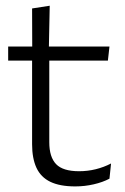

<svg xmlns="http://www.w3.org/2000/svg" viewBox="-20 -641 436 670"><path d="M242.5 9.5Q189 9.5 155.8 -6.5Q122.5 -22.5 107.2 -55.5Q92 -88.5 92 -137.5V-455.5H152V-144.5Q152 -93 175.8 -68.2Q199.5 -43.5 256 -43.5Q286 -43.5 314.2 -50.5Q342.5 -57.5 367.5 -70.5L362 -17.5Q338.5 -5 307 2.2Q275.5 9.5 242.5 9.5ZM356.5 -429.5H8.5V-478.5H362ZM150.5 -471.5H92.5L92 -611.5L153.5 -621Z"/></svg>

Font: Anek Devanagari Light
Style: Regular
Weight: 300
Designer: Kailash Malviya (Devanagari) & Yesha Goshar (Latin)
Foundry: Ek Type
Version: Version 1.003